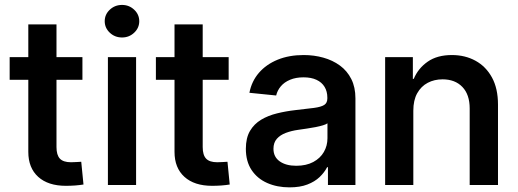

<svg xmlns="http://www.w3.org/2000/svg" viewBox="-20 -766 2144 795"><path d="M321.3 -529.3V-435.5H20V-529.3ZM97.2 -665H213.9V-157.2Q213.9 -124 228 -109.1Q242.2 -94.2 273.9 -94.2Q284.2 -94.2 295.7 -95Q307.1 -95.7 316.4 -96.2L325.7 -2Q310.5 0.5 291.5 2Q272.5 3.4 252.9 3.4Q179.2 3.4 138.2 -33.7Q97.2 -70.8 97.2 -137.2Z M426.8 0V-529.3H543.5V0ZM485.4 -610.8Q455.6 -610.8 434.6 -630.6Q413.6 -650.4 413.6 -678.2Q413.6 -706.1 434.6 -725.8Q455.6 -745.6 485.4 -745.6Q514.6 -745.6 535.6 -725.8Q556.6 -706.1 556.6 -678.2Q556.6 -650.4 535.6 -630.6Q514.6 -610.8 485.4 -610.8Z M926.8 -529.3V-435.5H625.5V-529.3ZM702.6 -665H819.3V-157.2Q819.3 -124 833.5 -109.1Q847.7 -94.2 879.4 -94.2Q889.6 -94.2 901.1 -95Q912.6 -95.7 921.9 -96.2L931.2 -2Q916 0.5 897 2Q877.9 3.4 858.4 3.4Q784.7 3.4 743.7 -33.7Q702.6 -70.8 702.6 -137.2Z M1178.7 9.8Q1127.4 9.8 1086.4 -8.3Q1045.4 -26.4 1021.7 -62Q998 -97.7 998 -149.9Q998 -194.8 1015.1 -223.9Q1032.2 -252.9 1061.3 -270.3Q1090.3 -287.6 1127.2 -296.6Q1164.1 -305.7 1203.1 -310.1Q1252 -315.4 1280.8 -319.3Q1309.6 -323.2 1322.5 -331.5Q1335.4 -339.8 1335.4 -358.4V-361.8Q1335.4 -387.2 1324 -406.2Q1312.5 -425.3 1290.5 -435.5Q1268.6 -445.8 1236.8 -445.8Q1205.1 -445.8 1181.2 -435.8Q1157.2 -425.8 1142.8 -408.7Q1128.4 -391.6 1123.5 -370.6L1012.7 -381.8Q1022 -429.7 1052.2 -464.6Q1082.5 -499.5 1129.6 -518.8Q1176.8 -538.1 1237.3 -538.1Q1280.3 -538.1 1318.8 -527.3Q1357.4 -516.6 1387.5 -494.6Q1417.5 -472.7 1434.6 -438.7Q1451.7 -404.8 1451.7 -358.9V0H1337.9V-73.7H1334.5Q1323.2 -51.8 1303.2 -32.7Q1283.2 -13.7 1252.7 -2Q1222.2 9.8 1178.7 9.8ZM1206.5 -79.6Q1248 -79.6 1277.1 -95.2Q1306.2 -110.8 1321 -136.7Q1335.9 -162.6 1335.9 -193.4V-255.4Q1330.1 -251 1317.1 -247.1Q1304.2 -243.2 1286.6 -239.7Q1269 -236.3 1250.5 -233.6Q1231.9 -231 1215.3 -228.5Q1187 -224.6 1163.6 -215.8Q1140.1 -207 1126.2 -191.2Q1112.3 -175.3 1112.3 -149.9Q1112.3 -116.2 1138.2 -97.9Q1164.1 -79.6 1206.5 -79.6Z M1691.4 -307.6V0H1574.7V-529.3H1689.5V-439L1693.4 -439.9Q1711.4 -482.9 1750.7 -510.5Q1790 -538.1 1851.1 -538.1Q1905.8 -538.1 1949 -514.4Q1992.2 -490.7 2017.1 -445.1Q2042 -399.4 2042 -333V0H1924.8V-316.9Q1924.8 -374.5 1894.5 -406Q1864.3 -437.5 1812.5 -437.5Q1778.3 -437.5 1751 -423.1Q1723.6 -408.7 1707.5 -379.9Q1691.4 -351.1 1691.4 -307.6Z"/></svg>

Font: Inter Cardless Tabular Medium
Style: Regular
Weight: 500
Designer: Rasmus Andersson
Foundry: rsms
Version: Version 4.000;git-4fc901f